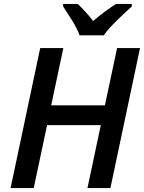

<svg xmlns="http://www.w3.org/2000/svg" viewBox="-20 -959 734 979"><path d="M34 0 185 -714H303L241 -422H515L577 -714H694L543 0H426L494 -321H220L152 0ZM386 -779H509Q533 -813 578.5 -857Q624 -901 652 -926V-939H572Q515 -903 455 -852Q436 -876 415 -899.5Q394 -923 376 -939H302V-926Q321 -897 346.5 -856.5Q372 -816 386 -779Z"/></svg>

Font: Noto Sans UI Medium
Style: Italic
Weight: 500
Italic angle: -12°
Designer: Monotype Design Team
Foundry: Monotype Imaging Inc.
Version: Version 1.901